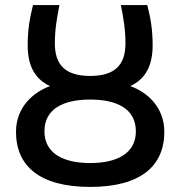

<svg xmlns="http://www.w3.org/2000/svg" viewBox="-20 -721 709 756"><path d="M335 -79C439 -79 515 -116 515 -204C515 -292 441 -329 335 -329C229 -329 155 -292 155 -204C155 -116 231 -79 335 -79ZM335 15C134 15 43 -69 43 -202C43 -299 111 -358 177 -382C117 -410 89 -462 89 -543C89 -604 97 -649 110 -701H214C204 -650 196 -605 196 -550C196 -466 237 -422 335 -422C433 -422 474 -466 474 -550C474 -605 466 -650 456 -701H560C573 -650 581 -604 581 -543C581 -462 553 -410 493 -382C560 -358 627 -299 627 -202C627 -69 536 15 335 15Z"/></svg>

Font: Repo Medium
Style: Regular
Weight: 500
Designer: Stefan Peev
Foundry: Context Ltd
Version: Version 1.502